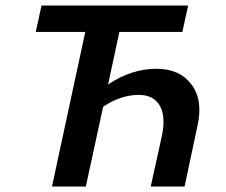

<svg xmlns="http://www.w3.org/2000/svg" viewBox="-20 -678 823 698"><path d="M549 -428Q633 -428 676 -371Q719 -314 698 -221L651 0H528L567 -177Q584 -251 562 -292Q540 -333 484 -333Q419 -333 355 -290L292 0H169L290 -562H110L131 -658H664L643 -562H414L373 -371Q458 -428 549 -428Z"/></svg>

Font: EauTest
Style: Bold Italic
Weight: 700
Italic angle: -12°
Designer: Christian Thalmann (Catharsis Fonts)
Version: Version 0.001;PS 000.001;hotconv 1.0.88;makeotf.lib2.5.64775